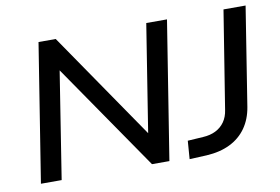

<svg xmlns="http://www.w3.org/2000/svg" viewBox="-75 -832 1412 967"><g transform="rotate(-10 630.5 -348.5)"><path d="M62 0 174 -705H262L647 -144H636L725 -705H831L719 0H630L245 -559H256L168 0ZM821 8 828 -85 907 -90Q944 -92 972 -106Q1000 -120 1017.5 -145Q1035 -170 1040 -205L1120 -705H1233L1153 -200Q1143 -139 1111.5 -94.5Q1080 -50 1029 -25Q978 0 909 4Z"/></g></svg>

Font: Nunito Sans 10pt SemiExpanded SemiBold
Style: Italic
Weight: 600
Width: 6
Italic angle: -9°
Designer: Vernon Adams
Foundry: Vernon Adams
Version: Version 3.101;gftools[0.9.27]